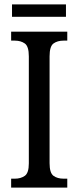

<svg xmlns="http://www.w3.org/2000/svg" viewBox="-20 -859 358 879"><path d="M31 0V-41H48Q75 -41 93.5 -54Q112 -67 112 -111V-601Q112 -647 93.5 -660Q75 -673 48 -673H31V-714H288V-673H271Q243 -673 225 -660Q207 -647 207 -601V-112Q207 -67 225 -54Q243 -41 271 -41H288V0ZM35 -782V-839H282V-782Z"/></svg>

Font: Noto Serif Georgian Condensed
Style: Regular
Weight: 400
Width: 3
Designer: Monotype Design Team, Akaki Razmadze
Foundry: Google LLC
Version: Version 2.003; ttfautohint (v1.8.4.7-5d5b)